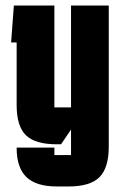

<svg xmlns="http://www.w3.org/2000/svg" viewBox="-20 -519 432 692"><path d="M184 1Q107 1 73.5 -31.5Q40 -64 40 -140V-366H20L30 -499H176V-132H236V-499H372V10Q372 86 338.5 119.5Q305 153 228 153H184Q110 153 75 119Q40 85 40 14V13H176V40H236V-52L200 1Z"/></svg>

Font: Karantina
Style: Bold
Weight: 700
Designer: Rony Koch
Foundry: Rony Koch
Version: Version 1.000; ttfautohint (v1.8.3)